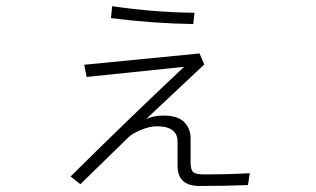

<svg xmlns="http://www.w3.org/2000/svg" viewBox="-20 -580 1040 631"><path d="M344.7 -520.5 348.6 -559.6Q491.2 -539.1 619.1 -538.1L615.2 -501Q482.4 -502.9 344.7 -520.5ZM211.9 0Q410.2 -196.3 585 -360.4L264.6 -327.1L256.8 -367.2L635.7 -404.3L651.4 -368.2Q651.4 -368.2 460 -188.5Q484.4 -200.2 516.6 -200.2Q564.5 -200.2 585.4 -178.7Q606.4 -157.2 606.4 -125V-46.9Q606.4 -21.5 615.2 -14.2Q624 -6.8 652.3 -6.8Q726.6 -6.8 800.8 -10.7L794.9 28.3Q714.8 31.2 635.7 31.2Q563.5 31.2 563.5 -35.2V-114.3Q563.5 -165 495.1 -165Q471.7 -165 442.9 -152.8Q414.1 -140.6 403.3 -129.9L244.1 25.4Z"/></svg>

Font: Gothic A1 ExtraLight
Style: Regular
Weight: 275
Designer: HanYang I&C Co.,Ltd.
Foundry: HanYang I&C Co.,Ltd.
Version: Version 2.50